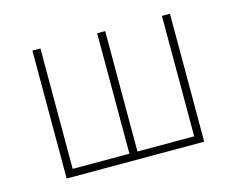

<svg xmlns="http://www.w3.org/2000/svg" viewBox="-74 -586 855 693"><g transform="rotate(-15 353.0 -239.0)"><path d="M96 0V-478H126V-28H338V-478H368V-28H580V-478H610V0Z"/></g></svg>

Font: SourceSans3VF
Style: Regular
Weight: 200
Designer: Paul D. Hunt
Foundry: Adobe
Version: Version 3.052;hotconv 1.1.0;makeotfexe 2.6.0